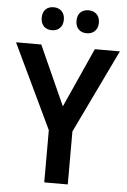

<svg xmlns="http://www.w3.org/2000/svg" viewBox="-60 -957 664 1000"><g transform="rotate(5 271.5 -456.5)"><path d="M122 -853C122 -813 147 -793 180 -793C212 -793 238 -813 238 -853C238 -893 212 -913 180 -913C147 -913 122 -894 122 -853ZM304 -853C304 -813 329 -793 362 -793C395 -793 421 -813 421 -853C421 -893 395 -913 362 -913C329 -913 304 -894 304 -853ZM272 -403 132 -714H0L210 -273V0H333V-277L543 -714H412Z"/></g></svg>

Font: Noto Sans Gurmukhi SemiCondensed SemiBold
Style: Regular
Weight: 600
Width: 4
Designer: Jelle Bosma - Monotype Design Team
Foundry: Monotype Imaging Inc.
Version: Version 2.004